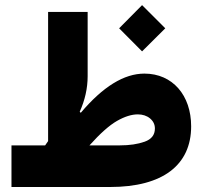

<svg xmlns="http://www.w3.org/2000/svg" viewBox="-20 -748 811 768"><path d="M25.9 -166.5V0H420.4C631.8 0 744.6 -88.4 744.6 -242.7C744.6 -366.7 670.4 -453.6 557.6 -453.6C476.1 -453.6 391.6 -401.4 303.2 -296.9L298.8 -300.8C319.8 -347.2 330.6 -395 330.6 -443.4V-700.2H172.4V-183.6C168.5 -177.7 164.6 -172.4 160.6 -166.5ZM337.9 -166.5C380.4 -213.9 417 -246.6 447.8 -264.2C478.5 -281.7 506.3 -290.5 531.2 -290.5C550.3 -290.5 566.9 -285.2 580.1 -274.4C593.3 -263.2 599.6 -250 599.6 -233.9C599.6 -208.5 585.9 -190.9 558.6 -181.2C531.2 -171.4 498 -166.5 459.5 -166.5ZM548.3 -542.5 641.1 -634.8 548.3 -727.5 456.5 -634.8Z"/></svg>

Font: Estedad ExtraBold
Style: Regular
Weight: 800
Designer: Amin Abedi
Version: Version 7.3